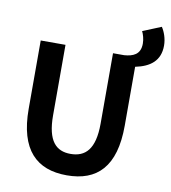

<svg xmlns="http://www.w3.org/2000/svg" viewBox="-100 -1030 1007 1130"><g transform="rotate(10 403.5 -465.0)"><path d="M661 -685C749 -703 807 -746 807 -837C807 -879 792 -919 775 -944L665 -899C674 -881 682 -854 682 -827C682 -760 636 -745 586 -741H519V-320C519 -166 463 -114 375 -114C289 -114 235 -166 235 -320V-741H87V-333C87 -87 195 14 375 14C556 14 661 -87 661 -333Z"/></g></svg>

Font: Noto Sans HK
Style: Bold
Weight: 700
Designer: Ryoko NISHIZUKA 西塚涼子 (kana, bopomofo & ideographs); Paul D. Hunt (Latin, Greek & Cyrillic); Sandoll Communications 산돌커뮤니
Foundry: Adobe
Version: Version 2.002;hotconv 1.0.116;makeotfexe 2.5.65601